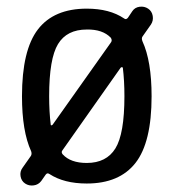

<svg xmlns="http://www.w3.org/2000/svg" viewBox="-20 -557 540 593"><path d="M131.8 -259.8Q131.8 -211.9 136.7 -171.9Q136.7 -169.9 138.7 -169.9Q140.6 -169.9 142.6 -171.9L323.2 -426.8Q327.1 -432.6 322.3 -440.4Q296.9 -466.8 248 -465.8Q186.5 -465.8 159.2 -420.9Q131.8 -376 131.8 -259.8ZM364.3 -259.8Q364.3 -307.6 359.4 -347.7Q358.4 -349.6 356.4 -349.6Q354.5 -349.6 352.5 -347.7L172.9 -92.8Q168 -86.9 173.8 -80.1Q198.2 -53.7 248 -53.7Q308.6 -53.7 336.4 -98.6Q364.3 -143.6 364.3 -259.8ZM49.8 -39.1 75.2 -75.2Q79.1 -81.1 76.2 -89.8Q47.9 -151.4 47.9 -259.8Q47.9 -402.3 97.2 -466.3Q146.5 -530.3 248 -530.3Q318.4 -530.3 363.3 -500Q369.1 -495.1 375 -502L388.7 -522.5Q396.5 -534.2 411.1 -536.1Q425.8 -538.1 437.5 -530.3Q449.2 -522.5 451.7 -507.8Q454.1 -493.2 446.3 -481.4L420.9 -445.3Q416 -439.5 419.9 -429.7Q448.2 -368.2 448.2 -259.8Q448.2 -117.2 398.4 -53.7Q348.6 9.8 248 9.8Q177.7 9.8 132.8 -19.5Q126 -24.4 121.1 -17.6L107.4 2Q98.6 13.7 84 15.6Q69.3 17.6 57.6 9.8Q45.9 2 43.5 -12.7Q41 -27.3 49.8 -39.1Z"/></svg>

Font: Rounded Mgen+ 1mn regular
Style: Regular
Weight: 400
Designer: [Source Han Sans]
Ryoko NISHIZUKA  (kana & ideographs); Paul D. Hunt (Latin, Greek & Cyrillic); Wenlong ZHANG  (bopomofo
Version: Version 1.059.20150602